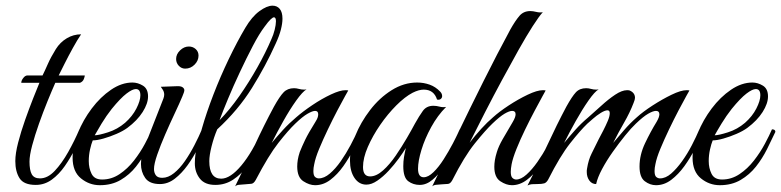

<svg xmlns="http://www.w3.org/2000/svg" viewBox="-20 -649 2754 677"><path d="M266 -528Q253 -509 237 -480Q221 -451 207.5 -424Q194 -397 187 -383H279Q279 -379 275.5 -370Q272 -361 262 -357H175Q163 -330 147.5 -292Q132 -254 117.5 -213Q103 -172 93.5 -136.5Q84 -101 84 -79Q84 -49 92 -34.5Q100 -20 121 -20Q148 -20 173 -46.5Q198 -73 220.5 -113Q243 -153 260 -193Q272 -193 272 -184Q261 -157 245 -125Q229 -93 208.5 -63.5Q188 -34 162.5 -15.5Q137 3 106 3Q64 3 49 -20.5Q34 -44 34 -81Q34 -108 44 -146.5Q54 -185 68.5 -226Q83 -267 97 -302.5Q111 -338 119 -357H55Q55 -365 62 -374Q69 -383 77 -383H130Q138 -399 148.5 -423Q159 -447 177 -476Q192 -500 215.5 -514Q239 -528 266 -528Z M332 4Q295 4 265.5 -20Q236 -44 236 -93Q236 -134 254.5 -180Q273 -226 303.5 -266.5Q334 -307 371.5 -332.5Q409 -358 447 -358Q466 -358 484 -347Q502 -336 502 -309Q502 -284 483 -254Q464 -224 429 -198Q414 -187 391 -177Q368 -167 345 -160.5Q322 -154 307 -154Q302 -142 297.5 -122Q293 -102 293 -81Q293 -56 303 -36Q313 -16 340 -16Q373 -16 401.5 -35Q430 -54 452.5 -83Q475 -112 491 -142Q507 -172 516 -193Q528 -193 528 -184Q515 -156 498.5 -123Q482 -90 459.5 -61.5Q437 -33 405.5 -14.5Q374 4 332 4ZM314 -172Q328 -172 361 -182.5Q394 -193 421 -216Q447 -239 461 -266.5Q475 -294 475 -313Q475 -335 459 -335Q447 -335 426 -319Q405 -303 374 -265Q355 -241 338 -213Q321 -185 314 -172Z M544 0Q507 0 492 -21.5Q477 -43 477 -71Q477 -86 480.5 -101.5Q484 -117 489 -130L556 -301Q559 -309 559 -315Q559 -325 554 -332.5Q549 -340 547 -343L602 -345Q617 -346 623.5 -341.5Q630 -337 630 -331Q630 -325 623 -309Q613 -285 596 -249Q579 -213 562.5 -175Q546 -137 534.5 -104Q523 -71 523 -53Q523 -40 529.5 -31Q536 -22 552 -22Q573 -22 593.5 -38.5Q614 -55 632 -81Q650 -107 665.5 -137Q681 -167 692 -193Q704 -193 704 -184Q694 -159 678 -127Q662 -95 641.5 -66.5Q621 -38 596.5 -19Q572 0 544 0ZM633 -407Q620 -407 610.5 -417Q601 -427 601 -441Q601 -458 615 -471.5Q629 -485 646 -485Q660 -485 670 -476Q680 -467 680 -453Q680 -435 666 -421Q652 -407 633 -407Z M739 3Q702 3 684.5 -19.5Q667 -42 667 -73Q667 -105 676 -139Q685 -173 692 -196Q708 -252 732.5 -315.5Q757 -379 786.5 -440.5Q816 -502 845 -551Q868 -590 894.5 -609.5Q921 -629 941 -629Q957 -629 966.5 -617.5Q976 -606 976 -583Q976 -567 970.5 -545Q965 -523 952 -495Q917 -417 868.5 -339Q820 -261 746 -193Q734 -165 726 -133Q718 -101 718 -81Q718 -19 760 -19Q792 -19 831 -65.5Q870 -112 905 -193Q909 -193 913 -191.5Q917 -190 917 -184Q906 -157 889.5 -124.5Q873 -92 851.5 -63Q830 -34 802 -15.5Q774 3 739 3ZM754 -225Q790 -262 824 -310.5Q858 -359 887.5 -411.5Q917 -464 937 -511Q944 -526 948.5 -544Q953 -562 953 -574Q953 -588 946 -588Q942 -588 934 -580.5Q926 -573 913 -555Q894 -530 871.5 -487Q849 -444 826 -395Q803 -346 784 -300.5Q765 -255 754 -225Z M809 8Q845 -65 878 -136.5Q911 -208 946 -273Q966 -309 980 -323.5Q994 -338 1017 -338Q1025 -338 1034 -335.5Q1043 -333 1052 -333Q1058 -333 1061 -334Q1047 -326 1024.5 -294.5Q1002 -263 979 -222Q956 -181 938 -145Q957 -168 978 -191Q999 -214 1024 -235Q1048 -256 1081.5 -278.5Q1115 -301 1147 -316Q1179 -331 1198 -331Q1205 -331 1208 -330Q1208 -330 1197 -310.5Q1186 -291 1169.5 -259.5Q1153 -228 1136 -192.5Q1119 -157 1105.5 -124.5Q1092 -92 1088 -70Q1085 -57 1085 -46Q1085 -30 1091 -25Q1097 -20 1104 -20Q1123 -20 1143 -37Q1163 -54 1181.5 -80.5Q1200 -107 1216 -137Q1232 -167 1243 -193Q1255 -193 1255 -184Q1244 -157 1227.5 -124.5Q1211 -92 1190.5 -63Q1170 -34 1145 -15Q1120 4 1091 4Q1071 4 1049.5 -10Q1028 -24 1028 -62Q1028 -73 1030 -85.5Q1032 -98 1037 -113Q1045 -133 1056 -156Q1067 -179 1092 -219Q1099 -230 1100.5 -236Q1102 -242 1102 -246Q1102 -258 1091 -258Q1082 -258 1064.5 -248Q1047 -238 1021 -213Q996 -189 961.5 -145Q927 -101 882 -15Q875 -2 866.5 -1Q858 0 843 1Q833 2 824 2.5Q815 3 809 8Z M1460 3Q1437 3 1419.5 -10Q1402 -23 1402 -63Q1402 -80 1404.5 -95Q1407 -110 1411 -127Q1402 -112 1386 -90Q1370 -68 1350.5 -47Q1331 -26 1310.5 -12Q1290 2 1272 2Q1246 2 1230 -21.5Q1214 -45 1214 -83Q1214 -124 1233 -171Q1252 -218 1285 -261Q1318 -304 1361 -331Q1404 -358 1451 -358Q1474 -358 1495 -350.5Q1516 -343 1532 -326Q1539 -319 1539 -310Q1539 -304 1534 -300Q1529 -296 1521 -298Q1510 -333 1474 -333Q1457 -333 1435 -322Q1408 -308 1377.5 -277.5Q1347 -247 1320.5 -208.5Q1294 -170 1277 -131Q1260 -92 1260 -60Q1260 -27 1285 -27Q1307 -27 1330.5 -48Q1354 -69 1375.5 -100.5Q1397 -132 1415 -163Q1433 -194 1443 -213Q1458 -240 1471 -258Q1484 -276 1508 -276Q1519 -276 1530 -273Q1541 -270 1553 -272Q1523 -242 1500.5 -201Q1478 -160 1466 -120.5Q1454 -81 1454 -54Q1454 -24 1474 -24Q1490 -24 1508.5 -42Q1527 -60 1544.5 -87.5Q1562 -115 1577 -143.5Q1592 -172 1601 -193Q1606 -193 1609.5 -192Q1613 -191 1613 -184Q1612 -180 1609.5 -175.5Q1607 -171 1602 -160Q1594 -144 1580 -117Q1566 -90 1547 -62.5Q1528 -35 1506 -16Q1484 3 1460 3Z M1504 8Q1546 -78 1591.5 -172.5Q1637 -267 1685 -363Q1733 -459 1780 -546Q1797 -576 1811.5 -593Q1826 -610 1850 -610Q1859 -610 1871 -607Q1883 -604 1894 -606Q1881 -592 1858.5 -557Q1836 -522 1808.5 -473Q1781 -424 1750.5 -367.5Q1720 -311 1690.5 -253.5Q1661 -196 1636 -146Q1656 -172 1677 -195Q1698 -218 1718 -235Q1740 -255 1773.5 -277Q1807 -299 1840.5 -315Q1874 -331 1894 -331Q1901 -331 1904 -330Q1904 -330 1893 -310Q1882 -290 1865.5 -259Q1849 -228 1831.5 -192Q1814 -156 1801 -123.5Q1788 -91 1784 -70Q1781 -54 1781 -43Q1781 -27 1787 -21.5Q1793 -16 1800 -16Q1817 -16 1836.5 -33.5Q1856 -51 1875 -78Q1894 -105 1910.5 -135.5Q1927 -166 1937 -193Q1949 -193 1949 -184Q1938 -157 1921.5 -124.5Q1905 -92 1884 -63Q1863 -34 1838 -15Q1813 4 1785 4Q1765 4 1744 -10Q1723 -24 1723 -61Q1723 -72 1725 -84.5Q1727 -97 1732 -113Q1738 -133 1752 -157.5Q1766 -182 1788 -219Q1798 -236 1798 -246Q1798 -258 1786 -258Q1776 -258 1759 -248Q1742 -238 1716 -213Q1691 -189 1654 -143Q1617 -97 1575 -14Q1568 -1 1559.5 -0.5Q1551 0 1537 1Q1528 2 1519 2.5Q1510 3 1504 8Z M1840 5Q1877 -66 1910 -137.5Q1943 -209 1977 -273Q1997 -309 2010.5 -323.5Q2024 -338 2047 -338Q2055 -338 2064 -335.5Q2073 -333 2082 -333Q2088 -333 2091 -334Q2077 -326 2055 -294.5Q2033 -263 2010 -222Q1987 -181 1969 -145Q1988 -168 2008.5 -191Q2029 -214 2054 -235Q2076 -254 2100.5 -276.5Q2125 -299 2149 -315Q2173 -331 2191 -331Q2198 -331 2200 -330Q2219 -322 2219 -304Q2219 -298 2214 -286Q2201 -252 2180.5 -216.5Q2160 -181 2142 -145Q2157 -163 2179.5 -189Q2202 -215 2225 -235Q2247 -255 2281 -277Q2315 -299 2348 -315Q2381 -331 2401 -331Q2408 -331 2411 -330Q2411 -330 2400 -310.5Q2389 -291 2372.5 -259.5Q2356 -228 2339 -192.5Q2322 -157 2308.5 -124.5Q2295 -92 2291 -70Q2288 -57 2288 -46Q2288 -30 2294 -25Q2300 -20 2307 -20Q2327 -20 2346.5 -37Q2366 -54 2385 -80.5Q2404 -107 2419.5 -137Q2435 -167 2446 -193Q2458 -193 2458 -184Q2447 -157 2430.5 -124.5Q2414 -92 2393 -63Q2372 -34 2347 -15Q2322 4 2293 4Q2272 4 2253.5 -10Q2235 -24 2235 -62Q2235 -103 2254.5 -144Q2274 -185 2295 -219Q2305 -236 2305 -246Q2305 -258 2293 -258Q2283 -258 2265.5 -248Q2248 -238 2222 -213Q2206 -198 2184.5 -171.5Q2163 -145 2141 -114Q2119 -83 2103 -53Q2087 -23 2082 0Q2067 0 2058 -12.5Q2049 -25 2049 -42Q2049 -45 2049 -48Q2049 -51 2050 -55Q2055 -86 2066 -107.5Q2077 -129 2091 -158Q2098 -171 2107 -188.5Q2116 -206 2123 -222.5Q2130 -239 2130 -250Q2130 -260 2122 -260Q2113 -260 2098.5 -251Q2084 -242 2071 -230.5Q2058 -219 2051 -213Q2026 -189 1990.5 -144Q1955 -99 1913 -16Q1907 -5 1899 -2.5Q1891 0 1874 0Q1863 0 1855.5 0.5Q1848 1 1840 5Z M2518 4Q2481 4 2451.5 -20Q2422 -44 2422 -93Q2422 -134 2440.5 -180Q2459 -226 2489.5 -266.5Q2520 -307 2557.5 -332.5Q2595 -358 2633 -358Q2652 -358 2670 -347Q2688 -336 2688 -309Q2688 -284 2669 -254Q2650 -224 2615 -198Q2600 -187 2577 -177Q2554 -167 2531 -160.5Q2508 -154 2493 -154Q2488 -142 2483.5 -122Q2479 -102 2479 -81Q2479 -56 2489 -36Q2499 -16 2526 -16Q2559 -16 2587.5 -35Q2616 -54 2638.5 -83Q2661 -112 2677 -142Q2693 -172 2702 -193Q2714 -193 2714 -184Q2701 -156 2684.5 -123Q2668 -90 2645.5 -61.5Q2623 -33 2591.5 -14.5Q2560 4 2518 4ZM2500 -172Q2514 -172 2547 -182.5Q2580 -193 2607 -216Q2633 -239 2647 -266.5Q2661 -294 2661 -313Q2661 -335 2645 -335Q2633 -335 2612 -319Q2591 -303 2560 -265Q2541 -241 2524 -213Q2507 -185 2500 -172Z"/></svg>

Font: Great Vibes
Style: Regular
Weight: 400
Designer: Robert E. Leuschke, Viktoriya Grabowska, Viviana Monsalve, Eben Sorkin
Foundry: Robert E. Leuschke
Version: Version 1.103; ttfautohint (v1.8.4.7-5d5b)